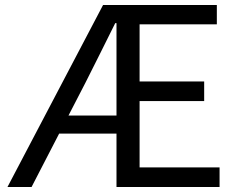

<svg xmlns="http://www.w3.org/2000/svg" viewBox="-20 -753 958 773"><path d="M10 0 395 -733H853V-655H542V-425H802V-346H542V-79H864V0H449V-660H444Q415 -601 384.5 -540.5Q354 -480 324 -420L107 0ZM176 -215V-288H505V-215Z"/></svg>

Font: Noto Sans SC Thin
Style: Regular
Weight: 400
Version: Version 2.004-H2;hotconv 1.0.118;makeotfexe 2.5.65603